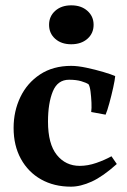

<svg xmlns="http://www.w3.org/2000/svg" viewBox="-20 -684 477 720"><path d="M376 -254 322 -264Q324 -278 323 -299.5Q322 -321 319.5 -340.6Q317 -360.2 312 -368Q303 -374 284.5 -379.5Q266 -385 239 -385Q196 -385 178 -341Q160 -297 160 -228Q160 -144 193.1 -103Q226.1 -62 279 -62Q309.3 -62 341.1 -73Q372.9 -84 398 -98L418 -69Q365.9 -22.2 324 -3.1Q282 16 246 16Q182.6 16 134.2 -11.2Q85.8 -38.4 58.4 -88.2Q31 -138 31 -204.5Q31 -267 56.4 -320Q81.8 -373 130.4 -405Q179 -437 247 -437Q271.5 -437 304.4 -430Q337.4 -423 367.7 -414Q398 -405 412 -398.7Q411 -385 404.5 -355.5Q398 -326 390 -296.9Q382 -267.8 376 -254ZM164 -591Q164 -622.7 187 -643.3Q210 -664 247.3 -664Q284.7 -664 307.8 -643.3Q331 -622.7 331 -591Q331 -559 307.8 -538.5Q284.5 -518 247 -518Q210 -518 187 -538.5Q164 -559 164 -591Z"/></svg>

Font: Buenard
Style: Regular
Weight: 400
Version: Version 2.000